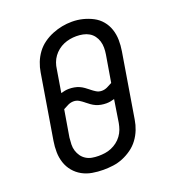

<svg xmlns="http://www.w3.org/2000/svg" viewBox="-136 -852 873 965"><g transform="rotate(-20 300.0 -369.0)"><path d="M253 8Q223 8 194 3Q165 -2 140.5 -15.5Q116 -29 98 -50.5Q80 -72 71 -99Q62 -126 61.5 -155.5Q61 -185 66 -215L123 -560Q127 -586 137 -611.5Q147 -637 163.5 -659.5Q180 -682 203 -698.5Q226 -715 252 -725.5Q278 -736 304 -741Q330 -746 357 -746Q387 -746 415 -739Q443 -732 468 -719Q493 -706 511 -684.5Q529 -663 538 -636Q547 -609 547.5 -579.5Q548 -550 543 -520L486 -175Q482 -149 472 -123.5Q462 -98 445.5 -75.5Q429 -53 406 -36.5Q383 -20 357.5 -9.5Q332 1 305.5 4.5Q279 8 253 8ZM381 -368Q396 -368 410 -374.5Q424 -381 438 -389L462 -532Q465 -550 465 -568Q465 -586 460 -602.5Q455 -619 445 -632.5Q435 -646 420.5 -654.5Q406 -663 388.5 -666.5Q371 -670 353 -670Q336 -670 319 -667Q302 -664 285.5 -657Q269 -650 254.5 -638.5Q240 -627 229.5 -612.5Q219 -598 213 -581.5Q207 -565 205 -548L185 -427Q195 -430 206 -432Q217 -434 228 -434Q242 -434 256 -431.5Q270 -429 282.5 -423.5Q295 -418 306 -410Q317 -402 327 -394L328 -393Q328 -393 328 -393Q328 -393 328 -393Q339 -384 352 -376Q365 -368 381 -368ZM254 -66Q271 -66 288.5 -68.5Q306 -71 322.5 -78Q339 -85 353.5 -96Q368 -107 379 -122Q390 -137 396 -153.5Q402 -170 405 -187L424 -308Q414 -305 403 -303Q392 -301 381 -301Q367 -301 353 -303.5Q339 -306 326.5 -311.5Q314 -317 303 -325Q292 -333 282 -341L281 -342Q281 -342 281 -342Q281 -342 281 -342Q270 -351 257 -359Q244 -367 228 -367Q213 -367 199 -360.5Q185 -354 171 -346L147 -203Q145 -185 144.5 -167Q144 -149 149 -133Q154 -117 163.5 -103.5Q173 -90 187.5 -81Q202 -72 219 -69Q236 -66 254 -66Z"/></g></svg>

Font: Iosevka Curly Slab Extended
Style: Italic
Weight: 400
Width: 7
Italic angle: -9°
Monospace: yes
Designer: Belleve Invis
Foundry: Belleve Invis
Version: Version 11.1.0; ttfautohint (v1.8.3)